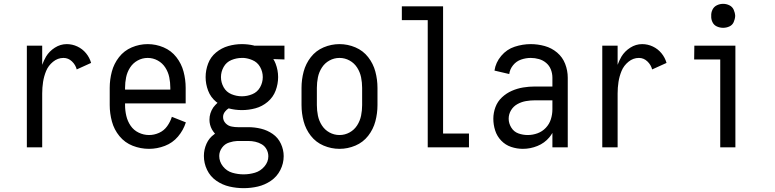

<svg xmlns="http://www.w3.org/2000/svg" viewBox="-20 -768 4040 1001"><path d="M120 0V-530H200V-430Q208 -452 220 -473Q237 -501 266 -519.5Q295 -538 328 -538Q357 -538 383.5 -525.5Q410 -513 428.5 -490.5Q447 -468 455 -440L380 -406Q374 -430 355 -448Q336 -466 311 -466Q281 -466 256.5 -446Q232 -426 220.5 -398Q209 -370 204.5 -340.5Q200 -311 200 -281V0Z M757 8Q713 8 672 -8Q631 -24 603 -58Q575 -92 563.5 -134.5Q552 -177 552 -220V-310Q552 -353 563 -394.5Q574 -436 600.5 -470Q627 -504 667 -521Q707 -538 750 -538Q793 -538 833 -521Q873 -504 899.5 -470Q926 -436 937 -394.5Q948 -353 948 -310V-229H632V-220Q632 -192 638.5 -164Q645 -136 661 -112.5Q677 -89 703 -76.5Q729 -64 757 -64Q784 -64 809.5 -75.5Q835 -87 851.5 -110Q868 -133 876 -159L949 -130Q936 -89 908 -56Q880 -23 839.5 -7.5Q799 8 757 8ZM632 -301H868V-310Q868 -338 862.5 -365Q857 -392 842 -415.5Q827 -439 802.5 -452.5Q778 -466 750 -466Q722 -466 697.5 -452.5Q673 -439 658 -415.5Q643 -392 637.5 -365Q632 -338 632 -310Z M1250 213Q1213 213 1176 204.5Q1139 196 1107.5 174Q1076 152 1059.5 117.5Q1043 83 1043 45Q1043 12 1056.5 -18.5Q1070 -49 1097 -68L1101 -71Q1092 -81 1085 -93Q1072 -117 1072 -144Q1072 -178 1092 -208Q1102 -221 1114 -232L1107 -237Q1078 -261 1065 -295.5Q1052 -330 1052 -366Q1052 -402 1065 -436.5Q1078 -471 1106.5 -494.5Q1135 -518 1170 -528Q1205 -538 1241 -538Q1272 -538 1303 -531L1305 -530H1463V-458L1405 -460Q1412 -449 1417 -436Q1430 -402 1430 -366Q1430 -330 1417 -295.5Q1404 -261 1375.5 -237Q1347 -213 1312 -203.5Q1277 -194 1241 -194Q1206 -194 1172 -203Q1162 -197 1154 -187Q1143 -174 1143 -158Q1143 -139 1156.5 -125Q1170 -111 1189 -108Q1204 -105 1220 -105H1225H1275Q1308 -105 1341 -97Q1374 -89 1402 -69.5Q1430 -50 1444.5 -18.5Q1459 13 1459 46Q1459 84 1441.5 118.5Q1424 153 1392.5 174.5Q1361 196 1324.5 204.5Q1288 213 1250 213ZM1250 141Q1280 141 1309 132.5Q1338 124 1358.5 100Q1379 76 1379 47Q1379 28 1370 11Q1361 -6 1345 -15.5Q1329 -25 1311 -29Q1293 -33 1275 -33H1225H1224H1220H1217Q1196 -32 1175 -25Q1152 -18 1137.5 2Q1123 22 1123 45Q1123 75 1142.5 99.5Q1162 124 1191 132.5Q1220 141 1250 141ZM1223 -33H1222H1220ZM1241 -266Q1269 -266 1295.5 -277Q1322 -288 1336 -313Q1350 -338 1350 -366Q1350 -394 1336 -419Q1322 -444 1295 -455Q1274 -464 1251 -466H1241Q1213 -466 1186.5 -455Q1160 -444 1146 -419Q1132 -394 1132 -366Q1132 -338 1146 -313Q1160 -288 1186.5 -277Q1213 -266 1241 -266Z M1750 8Q1707 8 1667 -9Q1627 -26 1600.5 -60Q1574 -94 1563 -135.5Q1552 -177 1552 -220V-310Q1552 -353 1563 -394.5Q1574 -436 1600.5 -470Q1627 -504 1667 -521Q1707 -538 1750 -538Q1793 -538 1833 -521Q1873 -504 1899.5 -470Q1926 -436 1937 -394.5Q1948 -353 1948 -310V-220Q1948 -177 1937 -135.5Q1926 -94 1899.5 -60Q1873 -26 1833 -9Q1793 8 1750 8ZM1750 -64Q1778 -64 1802.5 -77.5Q1827 -91 1842 -114.5Q1857 -138 1862.5 -165Q1868 -192 1868 -220V-310Q1868 -338 1862.5 -365Q1857 -392 1842 -415.5Q1827 -439 1802.5 -452.5Q1778 -466 1750 -466Q1722 -466 1697.5 -452.5Q1673 -439 1658 -415.5Q1643 -392 1637.5 -365Q1632 -338 1632 -310V-220Q1632 -192 1637.5 -165Q1643 -138 1658 -114.5Q1673 -91 1697.5 -77.5Q1722 -64 1750 -64Z M2210 0V-663H2075V-735H2290V-72H2425V0Z M2706 8Q2675 8 2645 -2Q2615 -12 2593 -35Q2571 -58 2561.5 -88Q2552 -118 2552 -149Q2552 -180 2563 -209.5Q2574 -239 2597 -260.5Q2620 -282 2648.5 -294.5Q2677 -307 2707.5 -312Q2738 -317 2769 -317H2860V-363Q2860 -385 2852 -405.5Q2844 -426 2827.5 -440Q2811 -454 2790 -460Q2769 -466 2747 -466Q2722 -466 2697 -457.5Q2672 -449 2655 -428Q2638 -407 2635 -382L2558 -400Q2564 -442 2593 -476.5Q2622 -511 2663.5 -524.5Q2705 -538 2747 -538Q2784 -538 2820 -528Q2856 -518 2884.5 -494Q2913 -470 2926.5 -435Q2940 -400 2940 -363V0H2860V-75Q2853 -63 2844 -52Q2819 -22 2782 -7Q2745 8 2706 8ZM2860 -198V-245H2769Q2746 -245 2722.5 -241Q2699 -237 2678 -225.5Q2657 -214 2644.5 -193.5Q2632 -173 2632 -149Q2632 -125 2645.5 -103Q2659 -81 2682.5 -72.5Q2706 -64 2731.5 -64Q2757 -64 2782 -73Q2807 -82 2825.5 -101.5Q2844 -121 2852 -146.5Q2860 -172 2860 -198Z M3120 0V-530H3200V-430Q3208 -452 3220 -473Q3237 -501 3266 -519.5Q3295 -538 3328 -538Q3357 -538 3383.5 -525.5Q3410 -513 3428.5 -490.5Q3447 -468 3455 -440L3380 -406Q3374 -430 3355 -448Q3336 -466 3311 -466Q3281 -466 3256.5 -446Q3232 -426 3220.5 -398Q3209 -370 3204.5 -340.5Q3200 -311 3200 -281V0Z M3735 0V-458H3599L3600 -530H3814V0ZM3750 -623Q3733 -623 3717.5 -630Q3702 -637 3694.5 -652.5Q3687 -668 3688 -685Q3687 -702 3694.5 -717.5Q3702 -733 3717.5 -740.5Q3733 -748 3750 -748Q3767 -748 3782.5 -740.5Q3798 -733 3805 -717.5Q3812 -702 3813 -685Q3812 -668 3805 -652.5Q3798 -637 3782.5 -630Q3767 -623 3750 -623Z"/></svg>

Font: Iosevka SS01
Style: Regular
Weight: 400
Monospace: yes
Designer: Belleve Invis
Foundry: Belleve Invis
Version: 2.3.3; ttfautohint (v1.8.3)